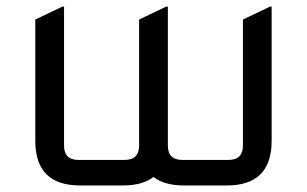

<svg xmlns="http://www.w3.org/2000/svg" viewBox="-20 -567 938 587"><path d="M224.6 0Q87.9 0 87.9 -136.7V-507.3L170.9 -546.9H175.8V-122.1Q175.8 -78.1 219.7 -78.1H361.3Q405.3 -78.1 405.3 -122.1V-507.3L488.3 -546.9H493.2V-122.1Q493.2 -78.1 537.1 -78.1H678.7Q722.7 -78.1 722.7 -122.1V-507.3L805.7 -546.9H810.5V-136.7Q810.5 0 673.8 0H542Q482.9 0 449.2 -25.9Q415.5 0 356.4 0Z"/></svg>

Font: Nova Square
Style: Book
Weight: 400
Designer: Wojciech Kalinowski "wmk69" (wmk69@o2.pl)
Foundry: Wojciech Kalinowski "wmk69" (wmk69@o2.pl)
Version: Version 3.1.0; 2021-05-23